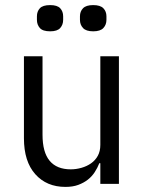

<svg xmlns="http://www.w3.org/2000/svg" viewBox="-20 -722 568 754"><path d="M177 -599Q148 -599 136.5 -612Q125 -625 125 -644V-658Q125 -677 136.5 -689.5Q148 -702 177 -702Q205 -702 216.5 -689.5Q228 -677 228 -658V-644Q228 -625 216.5 -612Q205 -599 177 -599ZM346 -599Q318 -599 306 -612Q294 -625 294 -644V-658Q294 -677 306 -689.5Q318 -702 346 -702Q374 -702 386 -689.5Q398 -677 398 -658V-644Q398 -625 386 -612Q374 -599 346 -599ZM374 -81H370Q363 -63 352 -46Q341 -29 325 -16.5Q309 -4 287.5 4Q266 12 237 12Q163 12 118.5 -38Q74 -88 74 -179V-501H147V-193Q147 -124 175 -90.5Q203 -57 258 -57Q279 -57 300 -63Q321 -69 337.5 -80.5Q354 -92 364 -110Q374 -128 374 -153V-501H447V0H374Z"/></svg>

Font: PlemolJP
Style: Regular
Weight: 400
Monospace: yes
Version: v2.0.4; ttfautohint (v1.8.4.7-5d5b-dirty) -l 6 -r 45 -G 200 